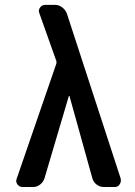

<svg xmlns="http://www.w3.org/2000/svg" viewBox="-20 -750 540 770"><path d="M70.3 0Q57.6 0 49.8 -10.7Q42 -21.5 46.9 -33.2L206.1 -495.1Q207 -500 206.1 -504.9L137.7 -697.3Q132.8 -709 140.6 -719.7Q148.4 -730.5 161.1 -730.5H201.2Q215.8 -730.5 229 -720.7Q242.2 -710.9 248 -696.3L463.9 -34.2Q466.8 -21.5 460 -10.7Q453.1 0 440.4 0H396.5Q380.9 0 368.2 -9.3Q355.5 -18.6 350.6 -34.2L258.8 -364.3Q258.8 -365.2 257.8 -365.2Q255.9 -365.2 255.9 -364.3L158.2 -34.2Q153.3 -19.5 140.6 -9.8Q127.9 0 113.3 0Z"/></svg>

Font: Rounded-L Mgen+ 1m medium
Style: Regular
Weight: 500
Designer: [Source Han Sans]
Ryoko NISHIZUKA  (kana & ideographs); Paul D. Hunt (Latin, Greek & Cyrillic); Wenlong ZHANG  (bopomofo
Version: Version 1.059.20150602